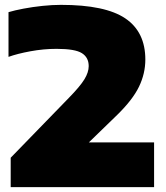

<svg xmlns="http://www.w3.org/2000/svg" viewBox="-20 -770 681 790"><path d="M24 0V-121L263 -367Q309.5 -414.5 327.2 -443.5Q345 -472.5 345 -498Q345 -533.5 317 -551.2Q289 -569 213 -569Q159 -569 105 -559Q51 -549 15 -536V-720Q40 -727.5 77 -734.5Q114 -741.5 154.8 -745.8Q195.5 -750 231 -750Q413.5 -750 495.8 -694.2Q578 -638.5 578 -525Q578 -467.5 552 -413.5Q526 -359.5 462 -297L345.5 -184H614V0Z"/></svg>

Font: Encode Sans Exp Black
Style: Regular
Weight: 900
Width: 7
Designer: Multiple Designers
Foundry: Impallari Type
Version: Version 3.002; ttfautohint (v1.8.3) -l 8 -r 50 -G 200 -x 14 